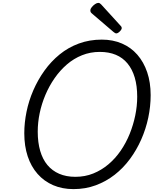

<svg xmlns="http://www.w3.org/2000/svg" viewBox="-20 -1289 1067 1328"><path d="M488 19Q411 19 348 -8Q285 -35 240 -86Q195 -137 171.5 -208Q148 -279 148 -367Q148 -440 163.5 -516Q179 -592 210.5 -664.5Q242 -737 287.5 -800.5Q333 -864 392.5 -912.5Q452 -961 525.5 -988Q599 -1015 684 -1015Q761 -1015 823.5 -988Q886 -961 930 -910.5Q974 -860 998 -789.5Q1022 -719 1022 -631Q1022 -553 1005.5 -475Q989 -397 957 -324.5Q925 -252 879 -189.5Q833 -127 773.5 -80.5Q714 -34 642.5 -7.5Q571 19 488 19ZM501 -66Q568 -66 625 -89Q682 -112 730 -152.5Q778 -193 815 -247Q852 -301 877 -363Q902 -425 915.5 -490.5Q929 -556 929 -620Q929 -695 912 -752.5Q895 -810 862 -850Q829 -890 781 -910Q733 -930 670 -930Q605 -930 547.5 -907Q490 -884 442.5 -843Q395 -802 357.5 -748Q320 -694 294 -632.5Q268 -571 254.5 -506.5Q241 -442 241 -378Q241 -304 258 -245.5Q275 -187 308 -147.5Q341 -108 389.5 -87Q438 -66 501 -66ZM784 -1058Q780 -1058 775 -1061Q770 -1064 765 -1068L620 -1192Q610 -1200 607.5 -1205Q605 -1210 605 -1217Q605 -1228 615 -1240Q625 -1252 637.5 -1260.5Q650 -1269 660 -1269Q666 -1269 670.5 -1266Q675 -1263 680 -1258L813 -1112Q819 -1106 820.5 -1102Q822 -1098 822 -1095Q822 -1085 808.5 -1071.5Q795 -1058 784 -1058Z"/></svg>

Font: Playwrite TZ
Style: Regular
Weight: 400
Designer: Veronika Burian, José Scaglione
Foundry: TypeTogether
Version: Version 1.002